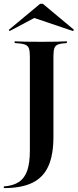

<svg xmlns="http://www.w3.org/2000/svg" viewBox="-57 -786 405 999"><path d="M-37.1 192.7V183.9Q11.3 180.6 41.1 160.9Q71 141.1 84.7 101.6Q98.4 62.1 98.4 -1.6V-492.7Q98.4 -521 93.1 -535.1Q87.9 -549.2 71 -554.8Q54 -560.5 19.4 -562.1V-571Q57.3 -568.5 157.3 -568.5Q253.2 -568.5 291.1 -571V-562.1Q261.3 -560.5 246.4 -555.2Q231.5 -550 226.2 -535.9Q221 -521.8 221 -492.7V-73.4Q221 20.2 194.4 79Q167.7 137.9 110.9 165.3Q54 192.7 -37.1 192.7ZM-7.3 -624.2 -11.3 -630.6 151.6 -766.1H166.1L327.4 -631.5L323.4 -624.2L104 -698.4L133.9 -699.2Z"/></svg>

Font: Playfair 144pt
Style: Bold
Weight: 700
Version: Version 2.001;gftools[0.9.30]